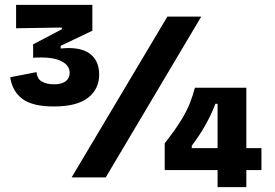

<svg xmlns="http://www.w3.org/2000/svg" viewBox="-20 -728 1127 788"><path d="M201 -291Q113 -291 71.5 -322.5Q30 -354 22 -411L130 -432Q132 -405 151.5 -393.5Q171 -382 202 -382Q233 -382 249.5 -394.5Q266 -407 266 -429Q266 -461 228.5 -478.5Q191 -496 116 -491V-546L234 -608V-615L46 -612V-708H359V-602L229 -540V-529Q308 -537 347.5 -508.5Q387 -480 387 -422Q387 -362 341 -326.5Q295 -291 201 -291ZM274 0 667 -660H806L414 0ZM656 -30V-140Q700 -196 724 -235.5Q748 -275 760 -306.5Q772 -338 780 -368H991V-120H1053V-30H991V40H873V-30ZM767 -120H873V-302H864Q847 -257 822 -213Q797 -169 767 -130Z"/></svg>

Font: Bricolage Grotesque 10pt Bricolage Grotesque 10pt Regular
Style: Bold
Weight: 700
Designer: Mathieu Triay
Foundry: Atelier Triay
Version: Version 1.000; ttfautohint (v1.8.4.7-5d5b);gftools[0.9.32]